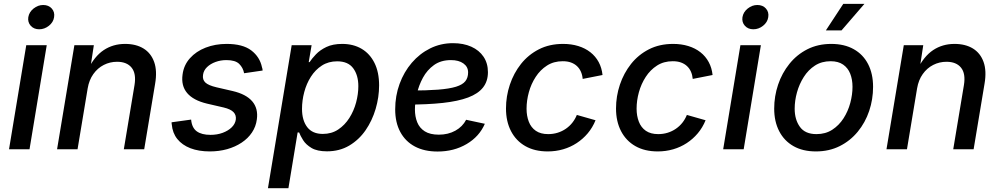

<svg xmlns="http://www.w3.org/2000/svg" viewBox="-20 -783 5244 1007"><path d="M27.3 0 117.7 -545.9H225.1L134.8 0ZM185.5 -629.4Q157.7 -629.4 141.1 -647.9Q124.5 -666.5 128.4 -692.9Q132.8 -719.7 156 -738.3Q179.2 -756.8 206.5 -756.8Q234.9 -756.8 251.5 -738.3Q268.1 -719.7 263.7 -692.9Q259.8 -666.5 236.6 -647.9Q213.4 -629.4 185.5 -629.4Z M439.9 -319.8 386.7 0H279.3L370.1 -545.9H472.2L451.7 -412.1L439.9 -416Q475.1 -487.8 524.2 -520.3Q573.2 -552.7 636.2 -552.7Q693.4 -552.7 732.7 -528.6Q772 -504.4 788.6 -457.8Q805.2 -411.1 793.5 -343.3L736.3 0H629.4L685.5 -336.9Q695.3 -397 670.4 -428Q645.5 -459 594.2 -459Q556.6 -459 524.2 -442.4Q491.7 -425.8 469.5 -394.5Q447.3 -363.3 439.9 -319.8Z M1080.6 11.2Q1022 11.2 978.5 -5.6Q935.1 -22.5 909.9 -54Q884.8 -85.4 880.9 -130.4Q880.4 -133.3 880.1 -136Q879.9 -138.7 879.9 -141.6L982.4 -155.8Q986.3 -112.8 1012 -94.2Q1037.6 -75.7 1084 -75.7Q1119.1 -75.7 1147.9 -86.4Q1176.8 -97.2 1195.1 -115Q1213.4 -132.8 1216.8 -155.8Q1219.7 -179.2 1204.8 -194.8Q1189.9 -210.4 1153.3 -219.2L1064.9 -239.7Q993.7 -256.8 961.4 -295.2Q929.2 -333.5 937.5 -392.1Q943.8 -441.4 976.1 -477.5Q1008.3 -513.7 1058.6 -533.2Q1108.9 -552.7 1168.5 -552.7Q1252.9 -552.7 1297.9 -518.6Q1342.8 -484.4 1354 -430.2Q1355.5 -426.3 1356.4 -421.9Q1357.4 -417.5 1357.4 -413.1L1260.3 -398.9Q1254.9 -427.7 1234.6 -447.8Q1214.4 -467.8 1167.5 -467.8Q1137.2 -467.8 1110.4 -458Q1083.5 -448.2 1065.7 -430.9Q1047.9 -413.6 1044.9 -390.6Q1041 -365.2 1057.1 -350.1Q1073.2 -335 1115.2 -325.2L1199.7 -305.7Q1271 -289.1 1303 -251.5Q1335 -213.9 1327.1 -156.7Q1322.3 -119.1 1301.5 -88.1Q1280.8 -57.1 1247.3 -34.9Q1213.9 -12.7 1171.4 -0.7Q1128.9 11.2 1080.6 11.2Z M1385.3 204.1 1509.8 -545.9H1614.3L1599.1 -457H1603.5Q1615.7 -475.6 1637 -498Q1658.2 -520.5 1691.9 -536.6Q1725.6 -552.7 1774.9 -552.7Q1833 -552.7 1876.5 -527.1Q1919.9 -501.5 1944.1 -452.9Q1968.3 -404.3 1968.3 -335.4Q1968.3 -273.4 1950.2 -211.9Q1932.1 -150.4 1897.5 -100.1Q1862.8 -49.8 1811.8 -19.5Q1760.7 10.7 1694.8 10.7Q1643.6 10.7 1614 -6.8Q1584.5 -24.4 1569.8 -47.9Q1555.2 -71.3 1548.8 -88.4H1541L1492.7 204.1ZM1672.9 -80.6Q1719.2 -80.6 1753.9 -103.8Q1788.6 -127 1812.3 -164.3Q1835.9 -201.7 1847.7 -245.6Q1859.4 -289.6 1859.4 -331.1Q1859.4 -388.7 1832.5 -425Q1805.7 -461.4 1748.5 -461.4Q1702.6 -461.4 1668.2 -439.2Q1633.8 -417 1610.6 -380.6Q1587.4 -344.2 1575.7 -300Q1564 -255.9 1564 -211.9Q1564 -151.9 1591.3 -116.2Q1618.7 -80.6 1672.9 -80.6Z M2274.9 11.7Q2205.6 11.7 2156 -14.6Q2106.4 -41 2079.6 -90.6Q2052.7 -140.1 2052.7 -209.5Q2052.7 -280.3 2075.7 -343Q2098.6 -405.8 2139.9 -453.9Q2181.2 -502 2236.3 -529.3Q2291.5 -556.6 2356 -556.6Q2410.6 -556.6 2451.9 -538.1Q2493.2 -519.5 2516.1 -485.4Q2539.1 -451.2 2539.1 -404.3Q2539.1 -356.9 2513.4 -324.2Q2487.8 -291.5 2435.3 -271.7Q2382.8 -252 2302.5 -243.2Q2222.2 -234.4 2113.3 -234.4L2126.5 -308.1Q2216.8 -308.1 2276.9 -312.7Q2336.9 -317.4 2371.6 -328.1Q2406.2 -338.9 2420.7 -357.2Q2435.1 -375.5 2435.1 -403.3Q2435.1 -432.6 2410.6 -450.2Q2386.2 -467.8 2345.2 -467.8Q2292.5 -467.8 2256.3 -441.9Q2220.2 -416 2198.2 -375.5Q2176.3 -335 2166.3 -290.5Q2156.2 -246.1 2156.2 -209Q2156.2 -171.9 2168.2 -141.8Q2180.2 -111.8 2207.8 -94.2Q2235.4 -76.7 2281.7 -76.7Q2330.6 -76.7 2368.4 -97.7Q2406.2 -118.7 2424.8 -154.8L2522.9 -133.8Q2494.1 -66.9 2427.5 -27.6Q2360.8 11.7 2274.9 11.7Z M2852.5 11.2Q2784.2 11.2 2735.4 -16.6Q2686.5 -44.4 2660.2 -95.2Q2633.8 -146 2633.8 -213.9Q2633.8 -278.3 2654.1 -338.9Q2674.3 -399.4 2712.6 -447.8Q2751 -496.1 2806.4 -524.4Q2861.8 -552.7 2933.1 -552.7Q2976.6 -552.7 3012.9 -541.5Q3049.3 -530.3 3076.4 -509Q3103.5 -487.8 3119.9 -457.5Q3136.2 -427.2 3140.1 -389.6L3036.1 -369.1Q3034.2 -390.1 3026.6 -407.2Q3019 -424.3 3005.9 -436.5Q2992.7 -448.7 2974.4 -455.3Q2956.1 -461.9 2931.2 -461.9Q2884.3 -461.9 2848.9 -439.2Q2813.5 -416.5 2789.6 -379.6Q2765.6 -342.8 2753.7 -299.1Q2741.7 -255.4 2741.7 -212.9Q2741.7 -175.3 2753.4 -144.8Q2765.1 -114.3 2790.3 -96.9Q2815.4 -79.6 2855 -79.6Q2881.3 -79.6 2904.8 -86.9Q2928.2 -94.2 2947.8 -107.7Q2967.3 -121.1 2981.9 -139.6Q2996.6 -158.2 3005.4 -180.2L3103.5 -152.3Q3087.9 -113.8 3062.5 -83.7Q3037.1 -53.7 3004.6 -32.5Q2972.2 -11.2 2933.6 0Q2895 11.2 2852.5 11.2Z M3429.7 11.2Q3361.3 11.2 3312.5 -16.6Q3263.7 -44.4 3237.3 -95.2Q3210.9 -146 3210.9 -213.9Q3210.9 -278.3 3231.2 -338.9Q3251.5 -399.4 3289.8 -447.8Q3328.1 -496.1 3383.5 -524.4Q3439 -552.7 3510.3 -552.7Q3553.7 -552.7 3590.1 -541.5Q3626.5 -530.3 3653.6 -509Q3680.7 -487.8 3697 -457.5Q3713.4 -427.2 3717.3 -389.6L3613.3 -369.1Q3611.3 -390.1 3603.8 -407.2Q3596.2 -424.3 3583 -436.5Q3569.8 -448.7 3551.5 -455.3Q3533.2 -461.9 3508.3 -461.9Q3461.4 -461.9 3426 -439.2Q3390.6 -416.5 3366.7 -379.6Q3342.8 -342.8 3330.8 -299.1Q3318.8 -255.4 3318.8 -212.9Q3318.8 -175.3 3330.6 -144.8Q3342.3 -114.3 3367.4 -96.9Q3392.6 -79.6 3432.1 -79.6Q3458.5 -79.6 3481.9 -86.9Q3505.4 -94.2 3524.9 -107.7Q3544.4 -121.1 3559.1 -139.6Q3573.7 -158.2 3582.5 -180.2L3680.7 -152.3Q3665 -113.8 3639.6 -83.7Q3614.3 -53.7 3581.8 -32.5Q3549.3 -11.2 3510.7 0Q3472.2 11.2 3429.7 11.2Z M3772.9 0 3863.3 -545.9H3970.7L3880.4 0ZM3931.2 -629.4Q3903.3 -629.4 3886.7 -647.9Q3870.1 -666.5 3874 -692.9Q3878.4 -719.7 3901.6 -738.3Q3924.8 -756.8 3952.1 -756.8Q3980.5 -756.8 3997.1 -738.3Q4013.7 -719.7 4009.3 -692.9Q4005.4 -666.5 3982.2 -647.9Q3959 -629.4 3931.2 -629.4Z M4259.3 11.2Q4190.4 11.2 4141.6 -16.6Q4092.8 -44.4 4066.7 -95Q4040.5 -145.5 4040.5 -213.4Q4040.5 -278.3 4061 -339.1Q4081.5 -399.9 4120.4 -448.2Q4159.2 -496.6 4214.6 -524.7Q4270 -552.7 4339.8 -552.7Q4408.2 -552.7 4457.5 -525.1Q4506.8 -497.6 4533 -446.8Q4559.1 -396 4559.1 -327.6Q4559.1 -261.7 4538.6 -200.9Q4518.1 -140.1 4478.8 -92.3Q4439.5 -44.4 4384 -16.6Q4328.6 11.2 4259.3 11.2ZM4262.2 -79.6Q4309.6 -79.6 4345 -102.5Q4380.4 -125.5 4404.1 -162.4Q4427.7 -199.2 4439.5 -242.9Q4451.2 -286.6 4451.2 -327.6Q4451.2 -366.2 4439.2 -396.5Q4427.2 -426.8 4401.9 -444.3Q4376.5 -461.9 4336.4 -461.9Q4289.6 -461.9 4254.4 -439.2Q4219.2 -416.5 4195.6 -379.2Q4171.9 -341.8 4159.9 -298.3Q4147.9 -254.9 4147.9 -212.9Q4147.9 -155.8 4175.3 -117.7Q4202.6 -79.6 4262.2 -79.6ZM4311.5 -623.5 4402.8 -762.7H4513.7L4393.6 -623.5Z M4790 -319.8 4736.8 0H4629.4L4720.2 -545.9H4822.3L4801.8 -412.1L4790 -416Q4825.2 -487.8 4874.3 -520.3Q4923.3 -552.7 4986.3 -552.7Q5043.5 -552.7 5082.8 -528.6Q5122.1 -504.4 5138.7 -457.8Q5155.3 -411.1 5143.6 -343.3L5086.4 0H4979.5L5035.6 -336.9Q5045.4 -397 5020.5 -428Q4995.6 -459 4944.3 -459Q4906.7 -459 4874.3 -442.4Q4841.8 -425.8 4819.6 -394.5Q4797.4 -363.3 4790 -319.8Z"/></svg>

Font: Inter Medium
Style: Italic
Weight: 500
Italic angle: -9.3988°
Designer: Rasmus Andersson
Foundry: rsms
Version: Version 4.001;git-66647c0bb